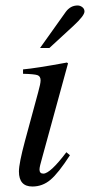

<svg xmlns="http://www.w3.org/2000/svg" viewBox="-20 -669 328 700"><path d="M126 -494 220 -626Q237 -649 263 -649Q272 -649 280 -643Q288 -637 288 -627Q288 -612 248 -575L160 -494ZM222 -114 235 -103Q193 -38 164 -13.5Q135 11 98 11Q49 11 49 -44Q49 -73 71 -155L119 -332Q128 -364 128 -376Q128 -391 116.5 -395Q105 -399 64 -400V-416Q110 -420 224 -441L228 -438L134 -95Q124 -61 124 -51Q124 -36 138 -36Q163 -36 222 -114Z"/></svg>

Font: STIX MathJax Alphabets
Style: Italic
Weight: 400
Italic angle: -16.33°
Designer: MicroPress Inc., with final additions and corrections provided by Coen Hoffman, Elsevier (retired)
Version: Version 1.1.1